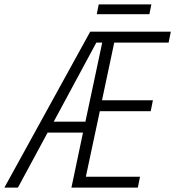

<svg xmlns="http://www.w3.org/2000/svg" viewBox="-82 -859 802 879"><path d="M602 -794 611 -839H370L361 -794ZM359 -664H386L309 -302H164ZM0 0 136 -252H298L245 0H549L559 -50H311L375 -350H608L618 -400H385L441 -664H690L700 -714H331L-62 0Z"/></svg>

Font: Noto Sans UI SemiCondensed Light
Style: Italic
Weight: 300
Width: 4
Designer: Monotype Design Team
Foundry: Monotype Imaging Inc.
Version: 1.001